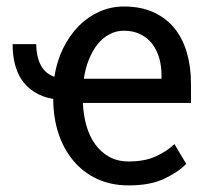

<svg xmlns="http://www.w3.org/2000/svg" viewBox="-20 -558 640 588"><path d="M374 9.8Q440.9 9.8 483.9 -11Q526.9 -31.7 550.3 -56.2L514.2 -116.7Q490.7 -94.2 456.8 -78.9Q422.9 -63.5 374 -63.5Q340.3 -63.5 314.7 -77.6Q289.1 -91.8 271.5 -116.2Q253.9 -140.6 244.6 -173.3Q235.4 -206.1 233.9 -241.7V-242.7H564.9V-301.3Q564.9 -352.5 552.5 -396Q540 -439.5 514.6 -471.2Q489.3 -502.4 450.4 -520.3Q411.6 -538.1 359.4 -538.1Q320.3 -538.1 284.9 -522.5Q249.5 -506.8 221.2 -478.5Q192.9 -449.7 173.3 -409.9Q153.8 -370.1 146.5 -322.8Q117.7 -333 104.5 -359.1Q91.3 -385.3 90.8 -422.9H18.6Q18.6 -390.6 25.1 -363.8Q31.7 -336.9 44.9 -315.9Q60.5 -292 85 -276.4Q109.4 -260.7 143.1 -254.9V-254.4Q143.1 -197.3 159.2 -148.9Q175.3 -100.6 205.1 -65.4Q234.9 -29.8 277.6 -10Q320.3 9.8 374 9.8ZM359.4 -463.9Q389.2 -463.9 410.9 -452.6Q432.6 -441.4 446.8 -422.9Q460.9 -403.8 467.8 -379.4Q474.6 -355 474.6 -328.6V-316.9H236.8Q241.2 -348.1 252 -375Q262.7 -401.9 278.3 -421.9Q293.9 -441.4 314.5 -452.6Q335 -463.9 359.4 -463.9Z"/></svg>

Font: RobotoMono Nerd Font
Style: Regular
Weight: 400
Monospace: yes
Designer: Google
Version: Version 3.000;Nerd Fonts 3.2.1